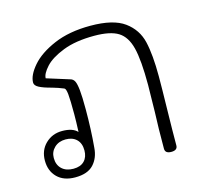

<svg xmlns="http://www.w3.org/2000/svg" viewBox="-91 -704 871 808"><g transform="rotate(-15 345.0 -299.5)"><path d="M591 -320Q591 -269 589 -177Q587 -81 587 -20Q587 1 560 1Q533 1 533 -20Q533 -110 536 -180Q538 -262 538 -297Q538 -405 524.5 -458.5Q511 -512 476.5 -533.5Q442 -555 372 -555Q291 -555 236 -533.5Q181 -512 155 -483.5Q129 -455 129 -435L228 -404Q240 -401 246 -389.5Q252 -378 255 -349.5Q258 -321 258 -265Q258 -177 251 -100Q248 -56 222 -28Q196 0 142 0Q92 0 64 -28Q36 -56 36 -101Q36 -146 65.5 -174.5Q95 -203 138 -203Q184 -203 204 -181Q206 -227 206 -258Q206 -320 203.5 -345Q201 -370 194 -373Q170 -383 145 -390Q110 -399 91.5 -408.5Q73 -418 73 -431Q73 -463 107.5 -503Q142 -543 208.5 -571.5Q275 -600 367 -600Q467 -600 515.5 -564.5Q564 -529 577.5 -471.5Q591 -414 591 -320ZM208 -100Q208 -131 190.5 -148Q173 -165 143 -165Q113 -165 94 -147Q75 -129 75 -102Q75 -72 93.5 -54.5Q112 -37 144 -37Q175 -37 191.5 -54Q208 -71 208 -100Z"/></g></svg>

Font: Mali Light
Style: Regular
Weight: 300
Designer: Kitiyaporn Chalermlarp | Katatrad Aksorn Co.,Ltd.
Foundry: Cadson Demak Co.,Ltd.
Version: Version 1.000; ttfautohint (v1.6)